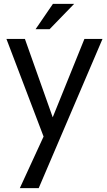

<svg xmlns="http://www.w3.org/2000/svg" viewBox="-20 -720 552 987"><path d="M82 247 204 -18 13 -520H108L251 -117L414 -520H507L179 247ZM163 -570 252 -700H361L235 -570Z"/></svg>

Font: Hedvig Letters Sans
Style: Regular
Weight: 400
Designer: Alexander Örn & Tor Weibull
Foundry: Kanon Foundry
Version: Version 1.000; ttfautohint (v1.8.4.7-5d5b)